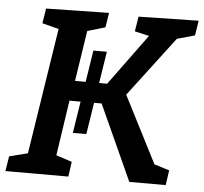

<svg xmlns="http://www.w3.org/2000/svg" viewBox="-51 -755 859 809"><g transform="rotate(5 378.5 -351.0)"><path d="M747 -639 672 -618 480 -365 624 -83 688 -63 679 0H525L380 -319H348L327 -185H270L291 -319H244L209 -85L276 -63L267 0H1L11 -63L89 -83L172 -616L102 -634L112 -697L378 -702L368 -640L293 -618L260 -404H305L326 -538H383L362 -404H396L554 -620L493 -634L503 -697L757 -702Z"/></g></svg>

Font: Bitter Pro SemiBold
Style: Italic
Weight: 600
Italic angle: -9°
Designer: Sol Matas, and Bitter project Authors
Foundry: Sol Matas
Version: Version 1.010